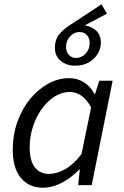

<svg xmlns="http://www.w3.org/2000/svg" viewBox="-20 -862 577 894"><path d="M179.4 12Q115.3 12 77.3 -33.5Q39.4 -78.9 39.4 -164.4Q39.4 -234.2 61.1 -294.9Q82.7 -355.6 120.2 -401.2Q157.7 -446.7 204.6 -472.4Q251.5 -498.1 301.6 -498.1Q341.2 -498.1 371.9 -478.1Q402.7 -458.1 419.5 -424.7H422.8L442.2 -486.1H504.5L407 0H344L351.6 -72.1H348.3Q312.8 -35 268.8 -11.5Q224.9 12 179.4 12ZM207.1 -52.3Q246.1 -52.3 285.1 -75.1Q324.2 -97.9 359.6 -144.8L404.2 -361.7Q383.2 -400.7 357.9 -417.2Q332.6 -433.8 304.7 -433.8Q268.2 -433.8 234.6 -412.6Q201 -391.3 174.9 -355.2Q148.8 -319.2 133.5 -272.8Q118.2 -226.4 118.2 -175.6Q118.2 -113.2 142.4 -82.7Q166.5 -52.3 207.1 -52.3ZM329.7 -556.1Q291.2 -556.1 263.4 -578.1Q235.5 -600 235.5 -640.5Q235.5 -676.2 254.3 -700.5Q273.1 -724.8 311.7 -749.2L452.9 -842L478.1 -798.3L359.8 -735.8L355.4 -745.2Q394.2 -745.2 421.9 -724.4Q449.6 -703.5 449.6 -664.5Q449.6 -619.9 415.8 -588Q382.1 -556.1 329.7 -556.1ZM334.6 -592.1Q360.2 -592.1 378.9 -612.6Q397.6 -633.2 397.6 -661.8Q397.6 -684 384.7 -698.5Q371.8 -712.9 350.4 -712.9Q324.8 -712.9 306.1 -692.4Q287.5 -671.8 287.5 -643.2Q287.5 -620.7 300.5 -606.4Q313.6 -592.1 334.6 -592.1Z"/></svg>

Font: Source Sans Variable
Style: Italic
Weight: 200
Italic angle: -11°
Designer: Paul D. Hunt
Foundry: Adobe Systems Incorporated
Version: Version 3.006;hotconv 1.0.111;makeotfexe 2.5.65597